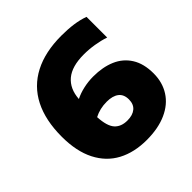

<svg xmlns="http://www.w3.org/2000/svg" viewBox="-195 -913 1087 1087"><g transform="rotate(-45 348.5 -370.0)"><path d="M669.5 -229.5Q669.5 -158 635 -103.8Q600.5 -49.5 534.2 -19.8Q468 10 375.5 10Q276 10 202.5 -29Q129 -68 88.5 -147.2Q48 -226.5 48 -343.5Q48 -475 94.2 -565.8Q140.5 -656.5 230.8 -703.2Q321 -750 451 -750Q503.5 -750 546.5 -744Q589.5 -738 627 -724.5V-559Q590 -571.5 548.5 -578.2Q507 -585 465.5 -585Q370 -585 321.2 -544Q272.5 -503 267.5 -426Q297.5 -441.5 336.2 -450.2Q375 -459 415 -459Q491 -459 548 -434.5Q605 -410 637.2 -358.8Q669.5 -307.5 669.5 -229.5ZM466.5 -224Q466.5 -264.5 440.8 -284.2Q415 -304 368 -304Q313 -304 268 -280.5Q272 -205.5 299 -175.5Q326 -145.5 376 -145.5Q418.5 -145.5 442.5 -165.5Q466.5 -185.5 466.5 -224Z"/></g></svg>

Font: Encode Sans Semi Expanded Black
Style: Regular
Weight: 900
Width: 6
Designer: Multiple Designers
Foundry: Impallari Type
Version: Version 2.000